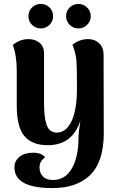

<svg xmlns="http://www.w3.org/2000/svg" viewBox="-20 -729 598 973"><path d="M245.1 224.1Q53.2 224.1 53.2 119.1Q53.2 85.9 79.1 65.4Q105 44.9 147 44.9Q190.4 44.9 209 67.9Q180.2 88.4 180.2 119.1Q180.2 147.5 197.5 165.3Q214.8 183.1 248 183.1Q310.5 183.1 344.2 124.5Q377.9 65.9 377.9 -32.2Q377.9 -56.2 387.2 -117.2Q346.7 6.8 222.2 6.8Q141.6 6.8 103.3 -39.8Q64.9 -86.4 64.9 -193.8V-370.1Q64.9 -448.2 44.9 -501Q80.6 -530.8 124 -530.8Q158.7 -530.8 180.9 -511.7Q203.1 -492.7 203.1 -460V-215.8Q203.1 -174.8 205.8 -147.2Q208.5 -119.6 215.6 -98.4Q222.7 -77.1 235.6 -67.1Q248.5 -57.1 268.1 -57.1Q315.4 -57.1 342.8 -115.2Q370.1 -173.3 370.1 -283.2Q370.1 -388.7 366.7 -425.8Q363.3 -462.9 347.2 -502Q383.3 -530.8 425.8 -530.8Q460 -530.8 482.4 -509.8Q504.9 -488.8 504.9 -453.1L505.9 -53.2Q505.9 22 486.6 76.7Q467.3 131.3 431.6 163.1Q396 194.8 349.9 209.5Q303.7 224.1 245.1 224.1ZM124 -647Q124 -673.3 142.3 -691.2Q160.6 -709 187 -709Q212.9 -709 231 -691.2Q249 -673.3 249 -647Q249 -621.1 231 -603Q212.9 -585 187 -585Q160.6 -585 142.3 -603Q124 -621.1 124 -647ZM314.9 -647Q314.9 -673.3 333 -691.2Q351.1 -709 377 -709Q402.8 -709 421.4 -690.9Q439.9 -672.9 439.9 -647Q439.9 -621.6 421.4 -603.3Q402.8 -585 377 -585Q351.6 -585 333.3 -603Q314.9 -621.1 314.9 -647Z"/></svg>

Font: Arima
Style: Bold
Weight: 700
Designer: Joana Correia and Natanael Gama
Foundry: NDISCOVER
Version: Version 1.100;Glyphs 3.1.2 (3151)